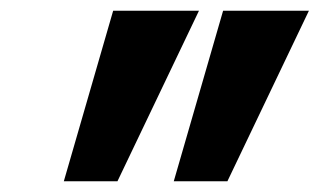

<svg xmlns="http://www.w3.org/2000/svg" viewBox="-20 -720 596 358"><path d="M191 -700 99 -382H199L351 -700ZM396 -700 304 -382H404L556 -700Z"/></svg>

Font: Jost*
Style: Bold Italic
Weight: 700
Italic angle: -10°
Version: Version 3.7